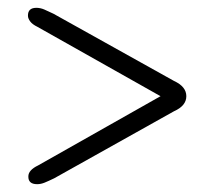

<svg xmlns="http://www.w3.org/2000/svg" viewBox="-20 -588 554 491"><path d="M51.5 -547.5Q51 -568 73 -568Q83 -568 93 -563.8Q103 -559.5 116.5 -553L425 -381Q456.5 -366.5 456.5 -342Q456.5 -317.5 425 -303.5L118.5 -132Q104 -125 94.2 -121Q84.5 -117 75 -117Q52 -117 52.5 -137Q52.5 -153 77.5 -165L390.5 -342L75.5 -519.5Q63 -525.5 57.2 -533.2Q51.5 -541 51.5 -547.5Z"/></svg>

Font: Fraunces 9pt
Style: Regular
Weight: 400
Version: Version 1.000;[b76b70a41]